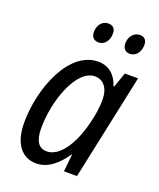

<svg xmlns="http://www.w3.org/2000/svg" viewBox="-138 -818 755 913"><g transform="rotate(20 239.0 -361.5)"><path d="M238 -632C265 -632 288 -657 288 -695C288 -719 276 -733 252 -733C219 -733 200 -704 200 -672C200 -646 214 -632 238 -632ZM396 -632C424 -632 447 -657 447 -695C447 -719 435 -733 412 -733C379 -733 359 -704 359 -672C359 -646 374 -632 396 -632ZM183 -61C142 -61 121 -92 121 -157C121 -296 185 -475 278 -475C322 -475 349 -439 349 -383C349 -347 344 -306 330 -253C304 -151 250 -61 183 -61ZM155 10C214 10 261 -31 300 -88H302L293 0H359L473 -536H406L380 -461H376C360 -511 325 -546 269 -546C122 -546 36 -328 36 -154C36 -48 82 10 155 10Z"/></g></svg>

Font: Noto Sans Display SemiCondensed
Style: Italic
Weight: 400
Width: 4
Italic angle: -12°
Designer: Monotype Design Team
Foundry: Monotype Imaging Inc.
Version: Version 1.900